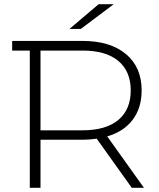

<svg xmlns="http://www.w3.org/2000/svg" viewBox="-20 -895 760 915"><path d="M522 -875 365 -757H311L450 -875ZM666 0H608L441 -234Q404 -229 373 -229H173V0H122V-654H38V-700H373Q505 -700 580 -637.5Q655 -575 655 -464Q655 -381 612.5 -324.5Q570 -268 491 -245ZM173 -274H373Q485 -274 544 -323.5Q603 -373 603 -464Q603 -555 544 -604.5Q485 -654 373 -654H173Z"/></svg>

Font: mBank Light
Style: Regular
Weight: 300
Designer: Julieta Ulanovsky
Foundry: Julieta Ulanovsky
Version: Version 7.200;PS 007.200;hotconv 1.0.88;makeotf.lib2.5.64775